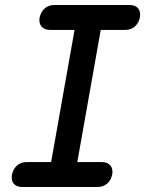

<svg xmlns="http://www.w3.org/2000/svg" viewBox="-20 -750 640 770"><path d="M290 -100H388Q411 -100 422.5 -86.5Q434 -73 430 -50Q425 -27 409.5 -13.5Q394 0 370 0H70Q46 0 35 -13.5Q24 -27 28 -50Q33 -73 48.5 -86.5Q64 -100 87 -100H185L279 -630H181Q158 -630 146.5 -643.5Q135 -657 139 -680Q144 -703 159.5 -716.5Q175 -730 199 -730H499Q523 -730 534 -716.5Q545 -703 541 -680Q536 -657 520.5 -643.5Q505 -630 482 -630H384Z"/></svg>

Font: Maple Mono NL Medium
Style: Italic
Weight: 500
Italic angle: -10°
Monospace: yes
Designer: subframe7536
Version: Version 7.000